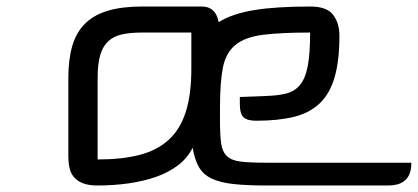

<svg xmlns="http://www.w3.org/2000/svg" viewBox="-20 -570 1284 590"><path d="M280 -80Q355 -80 409 -94Q463 -108 498.5 -140.5Q534 -173 551 -226.5Q568 -280 568 -360V-470H417Q381 -470 355.5 -464.5Q330 -459 313 -443.5Q296 -428 288 -401Q280 -374 280 -331ZM796 -275Q833 -276 859 -282.5Q885 -289 901.5 -308.5Q918 -328 925.5 -366Q933 -404 933 -470Q842 -470 787.5 -463Q733 -456 703.5 -432Q674 -408 665 -362.5Q656 -317 656 -240V-200Q656 -156 659.5 -130Q663 -104 677 -90.5Q691 -77 719.5 -73.5Q748 -70 798 -70H1244Q1244 -48 1238 -34.5Q1232 -21 1222 -13.5Q1212 -6 1199.5 -3Q1187 0 1174 0H798Q738 0 697 -4.5Q656 -9 630 -21.5Q604 -34 591 -57Q578 -80 572 -116Q556 -84 527 -62Q498 -40 459.5 -26.5Q421 -13 375 -6.5Q329 0 280 0Q252 0 234.5 -7Q217 -14 207 -26Q197 -38 193.5 -54.5Q190 -71 190 -90V-331Q190 -387 202 -428.5Q214 -470 241 -497Q268 -524 311.5 -537Q355 -550 417 -550H600Q643 -550 652 -502Q694 -528 761 -539Q828 -550 933 -550Q985 -550 1004 -524Q1023 -498 1023 -461Q1023 -384 1008.5 -333.5Q994 -283 963 -253Q932 -223 883.5 -211Q835 -199 767 -199Q740 -199 728.5 -209.5Q717 -220 717 -251V-272Z"/></svg>

Font: Warnes
Style: Regular
Weight: 400
Designer: Eduardo Rodriguez Tunni
Foundry: Eduardo Rodriguez Tunni
Version: Version 1.001